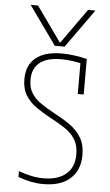

<svg xmlns="http://www.w3.org/2000/svg" viewBox="-65 -1042 629 1093"><g transform="rotate(5 250.0 -495.0)"><path d="M65 -1000H107L248 -802H252L393 -1000H435L278 -780H222ZM225 10Q190 10 154 3Q118 -4 81 -18V-51Q118 -38 152.5 -30.5Q187 -23 223 -23Q306 -23 352 -62Q398 -101 398 -174Q398 -226 376.5 -260.5Q355 -295 318 -319.5Q281 -344 235 -368Q188 -393 149.5 -420.5Q111 -448 88.5 -484.5Q66 -521 66 -575Q66 -656 117.5 -698Q169 -740 267 -740Q299 -740 336 -735Q373 -730 410 -721V-518H376V-708L395 -690Q360 -698 328 -702.5Q296 -707 266 -707Q184 -707 142.5 -673.5Q101 -640 101 -575Q101 -530 121 -498.5Q141 -467 176 -443.5Q211 -420 255 -396Q303 -371 343.5 -342.5Q384 -314 408.5 -274Q433 -234 433 -174Q433 -87 378.5 -38.5Q324 10 225 10Z"/></g></svg>

Font: M PLUS 1 Code ExtraLight
Style: Regular
Weight: 250
Designer: Coji Morishita
Foundry: UNDERFOREST DESIGN
Version: Version 1.002